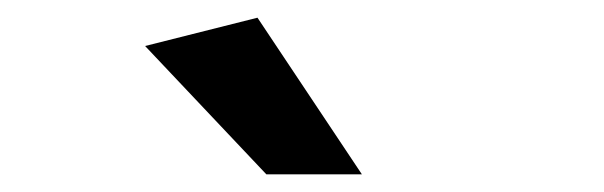

<svg xmlns="http://www.w3.org/2000/svg" viewBox="-20 -770 683 217"><path d="M281 -573 144 -718 271 -750 389 -573Z"/></svg>

Font: Livvic SemiBold
Style: Regular
Weight: 600
Designer: Jacques Le Bailly, Baron von Fonthausen
Version: Version 1.001; ttfautohint (v1.8.2)